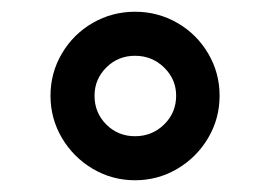

<svg xmlns="http://www.w3.org/2000/svg" viewBox="-20 -726 460 327"><path d="M66 -563Q66 -602 85.5 -635Q105 -668 138 -687Q171 -706 210 -706Q249 -706 282 -687Q315 -668 334.5 -635Q354 -602 354 -563Q354 -524 334.5 -491Q315 -458 282 -438.5Q249 -419 210 -419Q171 -419 138 -438.5Q105 -458 85.5 -491Q66 -524 66 -563ZM280 -563Q280 -591 259.5 -611Q239 -631 210 -631Q181 -631 161 -611Q141 -591 141 -563Q141 -534 161 -514Q181 -494 210 -494Q239 -494 259.5 -514Q280 -534 280 -563Z"/></svg>

Font: Hanken Grotesk SemiBold
Style: Regular
Weight: 600
Designer: Alfredo Marco Pradil
Foundry: Hanken Design Co.
Version: Version 3.014